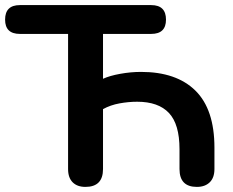

<svg xmlns="http://www.w3.org/2000/svg" viewBox="-23 -725 912 753"><path d="M312 8Q280 8 262 -10Q244 -28 244 -62V-592H55Q-3 -592 -3 -648Q-3 -705 55 -705H570Q628 -705 628 -648Q628 -592 570 -592H381V-416Q407 -428 448.5 -435.5Q490 -443 530 -443Q669 -443 743.5 -369.5Q818 -296 818 -146V-62Q818 -28 799.5 -10Q781 8 749 8Q681 8 681 -62V-140Q681 -238 639.5 -282Q598 -326 515 -326Q481 -326 445.5 -319.5Q410 -313 381 -297V-62Q381 8 312 8Z"/></svg>

Font: Chiron GoRound TC SB
Style: Regular
Weight: 500
Designer: Ryoko NISHIZUKA 西塚涼子 (kana, bopomofo & ideographs); Paul D. Hunt (Latin, Greek & Cyrillic); Sandoll Communications 산돌커뮤니
Foundry: Adobe
Version: Version 1.000;hotconv 1.1.1;makeotfexe 2.6.0